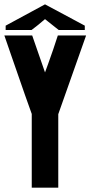

<svg xmlns="http://www.w3.org/2000/svg" viewBox="-20 -863 416 883"><path d="M128 -700 187 -530Q191 -540 194.5 -550.5Q198 -561 202 -571Q213 -602 225 -636.5Q237 -671 246 -700H376L248 -338V0H126V-339Q111 -380 95 -426Q79 -472 62.5 -519.5Q46 -567 30 -613Q14 -659 0 -700ZM187 -775Q180 -769 172 -762.5Q164 -756 156 -749Q148 -743 140 -736.5Q132 -730 125 -725H6V-745L187 -843L370 -745V-725H250Z"/></svg>

Font: Tschichold
Style: Bold
Weight: 700
Designer: Peter Wiegel
Foundry: Peter Wiegel
Version: Version 1.000; ttfautohint (v1.3)